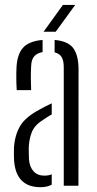

<svg xmlns="http://www.w3.org/2000/svg" viewBox="-20 -772 402 798"><path d="M49.5 -397.5Q48 -422 47.8 -445.2Q47.5 -468.5 48.5 -489Q50.5 -544 74.8 -572.5Q99 -601 157 -606V-555.5Q135.5 -552 123 -538.8Q110.5 -525.5 109.5 -498Q108 -472.5 108.2 -443.2Q108.5 -414 109.5 -397.5ZM245 0V-492.5Q245 -519.5 236.5 -534.2Q228 -549 207 -554.5V-606Q263.5 -601 285 -571.2Q306.5 -541.5 306.5 -482L306 0ZM38.5 -105Q38 -118.5 37.8 -130.5Q37.5 -142.5 38 -157Q41 -208.5 62.8 -246.8Q84.5 -285 145 -317Q156 -323 168.8 -329.8Q181.5 -336.5 195 -342.5V-296.5Q186 -291.5 176.2 -285.2Q166.5 -279 155 -271Q122 -250 111 -219.5Q100 -189 99.5 -156Q99.5 -142 99.8 -130.2Q100 -118.5 100.5 -109Q103 -78 119.5 -60Q136 -42 164 -42Q182 -42 195 -47.5V-4.5Q176 6 148.5 6Q46.5 6 38.5 -105ZM161 -640 241.5 -751.5H292.5L211.5 -640Z"/></svg>

Font: Big Shoulders Stencil Text Light
Style: Regular
Weight: 300
Designer: Patric King
Foundry: XO Type Co
Version: Version 1.000